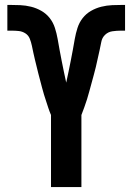

<svg xmlns="http://www.w3.org/2000/svg" viewBox="-20 -763 540 783"><path d="M188 0V-294Q182 -308 177.5 -321.5Q173 -335 168.5 -349Q164 -363 159.5 -377Q155 -391 151.5 -405.5Q148 -420 144 -434Q140 -448 136.5 -462.5Q133 -477 129.5 -491Q126 -505 122.5 -519.5Q119 -534 116 -548Q113 -562 110 -576.5Q107 -591 101.5 -605Q96 -619 83.5 -627Q71 -635 56.5 -636.5Q42 -638 27 -638H10V-743H17Q40 -743 62.5 -742Q85 -741 107 -735.5Q129 -730 149 -718.5Q169 -707 183 -689Q197 -671 204 -649Q211 -627 215 -604.5Q219 -582 223 -559.5Q227 -537 231.5 -515Q236 -493 240.5 -470.5Q245 -448 250 -426Q255 -448 259.5 -470.5Q264 -493 268.5 -515Q273 -537 277 -559.5Q281 -582 285 -604.5Q289 -627 296 -649Q303 -671 317 -689Q331 -707 351 -718.5Q371 -730 393 -735.5Q415 -741 437.5 -742Q460 -743 483 -743H490V-638H473Q456 -638 438.5 -635.5Q421 -633 408.5 -621Q396 -609 393 -591.5Q390 -574 386 -557.5Q382 -541 378.5 -524Q375 -507 371 -490.5Q367 -474 362.5 -457.5Q358 -441 353.5 -424.5Q349 -408 344.5 -391.5Q340 -375 335 -358.5Q330 -342 324 -326Q318 -310 312 -294V0Z"/></svg>

Font: Iosevka Term Curly Extrabold
Style: Regular
Weight: 800
Designer: Belleve Invis
Foundry: Belleve Invis
Version: Version 32.3.0